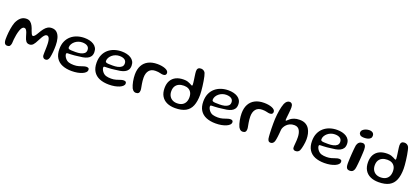

<svg xmlns="http://www.w3.org/2000/svg" viewBox="44 -1692 6031 2777"><g transform="rotate(20 3059.0 -303.0)"><path d="M73 9.5Q55 9.5 43.5 0Q32 -9.5 26.5 -27.8Q21 -46 21 -72Q21 -95 22.2 -121.8Q23.5 -148.5 26.5 -177Q29.5 -205.5 34 -233.5Q38.5 -261.5 44.8 -287.8Q51 -314 59.5 -336.5Q84 -393 120 -423.2Q156 -453.5 206.5 -453.5Q242.5 -453.5 266.5 -433.8Q290.5 -414 306.2 -382.5Q322 -351 333 -315Q341.5 -290 351.5 -270.8Q361.5 -251.5 374 -251.5Q389 -251.5 404.5 -270.5Q420 -289.5 436.5 -319Q460 -360.5 482.8 -390.2Q505.5 -420 532.8 -436.2Q560 -452.5 597 -452.5Q646.5 -452.5 676.5 -423Q706.5 -393.5 720 -343.8Q733.5 -294 733.5 -233Q733.5 -209.5 732.5 -184.5Q731.5 -159.5 729.2 -134.5Q727 -109.5 723.5 -86.2Q720 -63 715.5 -43Q707 -15.5 694.5 -3.8Q682 8 661.5 8Q643 8 631.5 -2.2Q620 -12.5 614.5 -30Q613.5 -40.5 613.2 -54.8Q613 -69 613.5 -86.2Q614 -103.5 614.8 -123.5Q615.5 -143.5 615.8 -167Q616 -190.5 615.5 -216.5Q614.5 -246 609.5 -271.5Q604.5 -297 593.5 -313Q582.5 -329 564.5 -329Q547 -329 531.2 -313.2Q515.5 -297.5 500.8 -272Q486 -246.5 471 -217Q447.5 -168.5 425 -143.2Q402.5 -118 368 -118Q334 -118 315.8 -141.8Q297.5 -165.5 286.5 -206.5Q278 -238.5 269 -264Q260 -289.5 248.2 -304.5Q236.5 -319.5 219 -319.5Q202 -319.5 188 -303.5Q174 -287.5 162.5 -255Q150.5 -219 143.5 -182Q136.5 -145 133.2 -110.5Q130 -76 129 -47.5Q124 -17 111.8 -3.8Q99.5 9.5 73 9.5Z M1074 34.5Q990 34.5 928.5 9Q867 -16.5 833.5 -69.8Q800 -123 800 -205.5Q800 -274 822.8 -325.2Q845.5 -376.5 885.5 -411Q925.5 -445.5 978 -462.8Q1030.5 -480 1090 -480Q1130.5 -480 1166.8 -471.5Q1203 -463 1231.2 -445.2Q1259.5 -427.5 1275.5 -400Q1291.5 -372.5 1291.5 -334.5Q1291.5 -294 1274.5 -268.8Q1257.5 -243.5 1228 -229.2Q1198.5 -215 1161.2 -208.2Q1124 -201.5 1083.5 -198Q1063 -194.5 1035 -192.2Q1007 -190 980.8 -188.8Q954.5 -187.5 940 -187.5Q925 -187.5 919.5 -183.5Q914 -179.5 914 -169Q914 -156.5 921 -139.8Q928 -123 941 -107Q965 -77.5 996.8 -67.8Q1028.5 -58 1075 -58Q1115.5 -58 1149 -67.8Q1182.5 -77.5 1209.2 -87.2Q1236 -97 1257.5 -97Q1277 -97 1288.2 -89.8Q1299.5 -82.5 1299.5 -61.5Q1299.5 -42.5 1282.2 -25Q1265 -7.5 1234.5 5.8Q1204 19 1163 26.8Q1122 34.5 1074 34.5ZM1034.5 -243.5Q1075 -243.5 1110 -251.2Q1145 -259 1166.8 -277.8Q1188.5 -296.5 1188.5 -329.5Q1188.5 -368.5 1160 -388.2Q1131.5 -408 1080 -408Q1049.5 -408 1020.5 -397.2Q991.5 -386.5 969 -367.5Q946.5 -348.5 933 -324.5Q919.5 -300.5 919.5 -273Q919.5 -259 930.8 -252.8Q942 -246.5 967.2 -245Q992.5 -243.5 1034.5 -243.5Z M1647 34.5Q1563 34.5 1501.5 9Q1440 -16.5 1406.5 -69.8Q1373 -123 1373 -205.5Q1373 -274 1395.8 -325.2Q1418.5 -376.5 1458.5 -411Q1498.5 -445.5 1551 -462.8Q1603.5 -480 1663 -480Q1703.5 -480 1739.8 -471.5Q1776 -463 1804.2 -445.2Q1832.5 -427.5 1848.5 -400Q1864.5 -372.5 1864.5 -334.5Q1864.5 -294 1847.5 -268.8Q1830.5 -243.5 1801 -229.2Q1771.5 -215 1734.2 -208.2Q1697 -201.5 1656.5 -198Q1636 -194.5 1608 -192.2Q1580 -190 1553.8 -188.8Q1527.5 -187.5 1513 -187.5Q1498 -187.5 1492.5 -183.5Q1487 -179.5 1487 -169Q1487 -156.5 1494 -139.8Q1501 -123 1514 -107Q1538 -77.5 1569.8 -67.8Q1601.5 -58 1648 -58Q1688.5 -58 1722 -67.8Q1755.5 -77.5 1782.2 -87.2Q1809 -97 1830.5 -97Q1850 -97 1861.2 -89.8Q1872.5 -82.5 1872.5 -61.5Q1872.5 -42.5 1855.2 -25Q1838 -7.5 1807.5 5.8Q1777 19 1736 26.8Q1695 34.5 1647 34.5ZM1607.5 -243.5Q1648 -243.5 1683 -251.2Q1718 -259 1739.8 -277.8Q1761.5 -296.5 1761.5 -329.5Q1761.5 -368.5 1733 -388.2Q1704.5 -408 1653 -408Q1622.5 -408 1593.5 -397.2Q1564.5 -386.5 1542 -367.5Q1519.5 -348.5 1506 -324.5Q1492.5 -300.5 1492.5 -273Q1492.5 -259 1503.8 -252.8Q1515 -246.5 1540.2 -245Q1565.5 -243.5 1607.5 -243.5Z M2055 13Q2040.5 13 2029 7.2Q2017.5 1.5 2008.2 -8.5Q1999 -18.5 1991.5 -32Q1982.5 -51 1975 -76Q1967.5 -101 1962.2 -128.2Q1957 -155.5 1954.5 -182.5Q1952 -209.5 1952 -232.5Q1952 -314 1982.5 -370.5Q2013 -427 2070.5 -456.5Q2128 -486 2208.5 -486Q2242.5 -486 2273.8 -481Q2305 -476 2329.5 -466.2Q2354 -456.5 2368.2 -442.2Q2382.5 -428 2382.5 -409.5Q2382.5 -394.5 2376 -385.2Q2369.5 -376 2359.2 -372Q2349 -368 2338 -368Q2315 -368 2287.8 -375.8Q2260.5 -383.5 2217 -383.5Q2151.5 -383.5 2118.8 -343Q2086 -302.5 2086 -233Q2086 -208 2088.5 -184.8Q2091 -161.5 2094.5 -140.2Q2098 -119 2101.5 -101Q2105 -83 2107.2 -69Q2109.5 -55 2109.5 -46Q2109.5 -15 2095.8 -1Q2082 13 2055 13Z M2662 26.5Q2588.5 26.5 2534.8 1.5Q2481 -23.5 2451.8 -72.8Q2422.5 -122 2422.5 -194.5Q2422.5 -262.5 2449 -309.5Q2475.5 -356.5 2525 -380.8Q2574.5 -405 2643.5 -405Q2681.5 -405 2706.8 -396.8Q2732 -388.5 2748 -379.5Q2759.5 -373 2768.8 -368Q2778 -363 2782 -363Q2790 -363 2790 -377.5Q2790 -390.5 2787.5 -410.8Q2785 -431 2781.8 -455Q2778.5 -479 2774.8 -503Q2771 -527 2768.8 -547.5Q2766.5 -568 2766.5 -580.5Q2766.5 -639.5 2824 -639.5Q2844.5 -639.5 2862.2 -629.8Q2880 -620 2891 -600Q2898.5 -582.5 2905.5 -552Q2912.5 -521.5 2918.8 -484Q2925 -446.5 2929.8 -408Q2934.5 -369.5 2937.2 -336Q2940 -302.5 2940 -279.5Q2940 -176 2912.2 -108Q2884.5 -40 2823.2 -6.8Q2762 26.5 2662 26.5ZM2665.5 -49Q2711.5 -49 2743 -66Q2774.5 -83 2790.8 -114.8Q2807 -146.5 2807 -190.5Q2807 -234 2791 -263.2Q2775 -292.5 2746 -307.5Q2717 -322.5 2676 -322.5Q2631.5 -322.5 2598.5 -307Q2565.5 -291.5 2547.5 -261.2Q2529.5 -231 2529.5 -186Q2529.5 -144 2546.5 -113.2Q2563.5 -82.5 2594 -65.8Q2624.5 -49 2665.5 -49Z M3289.5 34.5Q3205.5 34.5 3144 9Q3082.5 -16.5 3049 -69.8Q3015.5 -123 3015.5 -205.5Q3015.5 -274 3038.2 -325.2Q3061 -376.5 3101 -411Q3141 -445.5 3193.5 -462.8Q3246 -480 3305.5 -480Q3346 -480 3382.2 -471.5Q3418.5 -463 3446.8 -445.2Q3475 -427.5 3491 -400Q3507 -372.5 3507 -334.5Q3507 -294 3490 -268.8Q3473 -243.5 3443.5 -229.2Q3414 -215 3376.8 -208.2Q3339.5 -201.5 3299 -198Q3278.5 -194.5 3250.5 -192.2Q3222.5 -190 3196.2 -188.8Q3170 -187.5 3155.5 -187.5Q3140.5 -187.5 3135 -183.5Q3129.5 -179.5 3129.5 -169Q3129.5 -156.5 3136.5 -139.8Q3143.5 -123 3156.5 -107Q3180.5 -77.5 3212.2 -67.8Q3244 -58 3290.5 -58Q3331 -58 3364.5 -67.8Q3398 -77.5 3424.8 -87.2Q3451.5 -97 3473 -97Q3492.5 -97 3503.8 -89.8Q3515 -82.5 3515 -61.5Q3515 -42.5 3497.8 -25Q3480.5 -7.5 3450 5.8Q3419.5 19 3378.5 26.8Q3337.5 34.5 3289.5 34.5ZM3250 -243.5Q3290.5 -243.5 3325.5 -251.2Q3360.5 -259 3382.2 -277.8Q3404 -296.5 3404 -329.5Q3404 -368.5 3375.5 -388.2Q3347 -408 3295.5 -408Q3265 -408 3236 -397.2Q3207 -386.5 3184.5 -367.5Q3162 -348.5 3148.5 -324.5Q3135 -300.5 3135 -273Q3135 -259 3146.2 -252.8Q3157.5 -246.5 3182.8 -245Q3208 -243.5 3250 -243.5Z M3697.5 13Q3683 13 3671.5 7.2Q3660 1.5 3650.8 -8.5Q3641.5 -18.5 3634 -32Q3625 -51 3617.5 -76Q3610 -101 3604.8 -128.2Q3599.5 -155.5 3597 -182.5Q3594.5 -209.5 3594.5 -232.5Q3594.5 -314 3625 -370.5Q3655.5 -427 3713 -456.5Q3770.5 -486 3851 -486Q3885 -486 3916.2 -481Q3947.5 -476 3972 -466.2Q3996.5 -456.5 4010.8 -442.2Q4025 -428 4025 -409.5Q4025 -394.5 4018.5 -385.2Q4012 -376 4001.8 -372Q3991.5 -368 3980.5 -368Q3957.5 -368 3930.2 -375.8Q3903 -383.5 3859.5 -383.5Q3794 -383.5 3761.2 -343Q3728.5 -302.5 3728.5 -233Q3728.5 -208 3731 -184.8Q3733.5 -161.5 3737 -140.2Q3740.5 -119 3744 -101Q3747.5 -83 3749.8 -69Q3752 -55 3752 -46Q3752 -15 3738.2 -1Q3724.5 13 3697.5 13Z M4131.5 25Q4112.5 25 4102 14.2Q4091.5 3.5 4086 -19.5Q4083.5 -31 4081.8 -53Q4080 -75 4078.5 -105.5Q4077 -136 4076.2 -173.2Q4075.5 -210.5 4075.5 -253.5Q4075.5 -286 4077.2 -320.5Q4079 -355 4082.8 -388.8Q4086.5 -422.5 4092 -454.8Q4097.5 -487 4104.8 -515.2Q4112 -543.5 4121 -566.5Q4134 -596 4152 -611Q4170 -626 4192 -626Q4216 -626 4229.5 -608.8Q4243 -591.5 4243 -557.5Q4243 -539.5 4241.5 -517.5Q4240 -495.5 4237.5 -473Q4235 -450.5 4232.8 -429.5Q4230.5 -408.5 4228.8 -392Q4227 -375.5 4227 -366Q4227 -351 4233 -351Q4238.5 -351 4249.8 -363.2Q4261 -375.5 4281.8 -391.2Q4302.5 -407 4336 -419.2Q4369.5 -431.5 4419 -431.5Q4474 -431.5 4510.2 -411.2Q4546.5 -391 4567.5 -357.2Q4588.5 -323.5 4597.5 -282.5Q4606.5 -241.5 4606.5 -200.5Q4606.5 -180 4603.8 -155Q4601 -130 4596.5 -104.8Q4592 -79.5 4586.2 -57.5Q4580.5 -35.5 4573.5 -21Q4564.5 -3.5 4549.2 5.2Q4534 14 4512 14Q4494 14 4484.5 6Q4475 -2 4470.5 -15Q4468.5 -25.5 4469.8 -44.2Q4471 -63 4473.2 -86.8Q4475.5 -110.5 4477 -136.2Q4478.5 -162 4477.5 -186Q4477 -212 4471.8 -237.8Q4466.5 -263.5 4455.2 -285.2Q4444 -307 4423.8 -320Q4403.5 -333 4372.5 -333Q4334 -333 4304.8 -319.8Q4275.5 -306.5 4255.8 -286Q4236 -265.5 4225.2 -243.5Q4214.5 -221.5 4212.5 -204.5Q4210 -171.5 4207.5 -144.2Q4205 -117 4202.2 -94.5Q4199.5 -72 4196 -54Q4192.5 -36 4188.5 -21Q4180.5 2 4166.2 13.5Q4152 25 4131.5 25Z M4962.5 34.5Q4878.5 34.5 4817 9Q4755.5 -16.5 4722 -69.8Q4688.5 -123 4688.5 -205.5Q4688.5 -274 4711.2 -325.2Q4734 -376.5 4774 -411Q4814 -445.5 4866.5 -462.8Q4919 -480 4978.5 -480Q5019 -480 5055.2 -471.5Q5091.5 -463 5119.8 -445.2Q5148 -427.5 5164 -400Q5180 -372.5 5180 -334.5Q5180 -294 5163 -268.8Q5146 -243.5 5116.5 -229.2Q5087 -215 5049.8 -208.2Q5012.5 -201.5 4972 -198Q4951.5 -194.5 4923.5 -192.2Q4895.5 -190 4869.2 -188.8Q4843 -187.5 4828.5 -187.5Q4813.5 -187.5 4808 -183.5Q4802.5 -179.5 4802.5 -169Q4802.5 -156.5 4809.5 -139.8Q4816.5 -123 4829.5 -107Q4853.5 -77.5 4885.2 -67.8Q4917 -58 4963.5 -58Q5004 -58 5037.5 -67.8Q5071 -77.5 5097.8 -87.2Q5124.5 -97 5146 -97Q5165.5 -97 5176.8 -89.8Q5188 -82.5 5188 -61.5Q5188 -42.5 5170.8 -25Q5153.5 -7.5 5123 5.8Q5092.5 19 5051.5 26.8Q5010.5 34.5 4962.5 34.5ZM4923 -243.5Q4963.5 -243.5 4998.5 -251.2Q5033.5 -259 5055.2 -277.8Q5077 -296.5 5077 -329.5Q5077 -368.5 5048.5 -388.2Q5020 -408 4968.5 -408Q4938 -408 4909 -397.2Q4880 -386.5 4857.5 -367.5Q4835 -348.5 4821.5 -324.5Q4808 -300.5 4808 -273Q4808 -259 4819.2 -252.8Q4830.5 -246.5 4855.8 -245Q4881 -243.5 4923 -243.5Z M5348 13.5Q5324.5 13.5 5310.8 4.2Q5297 -5 5291.5 -25.2Q5286 -45.5 5286 -76.5Q5286 -93.5 5286.8 -117.5Q5287.5 -141.5 5289 -169.8Q5290.5 -198 5292.5 -227Q5294.5 -256 5297 -282.8Q5299.5 -309.5 5302 -331Q5304.5 -352.5 5307 -365.5Q5317 -397 5336.8 -412.5Q5356.5 -428 5386.5 -428Q5415 -428 5428 -406.5Q5441 -385 5441 -344.5Q5441 -329.5 5440 -304Q5439 -278.5 5437 -247.5Q5435 -216.5 5432.8 -184Q5430.5 -151.5 5427.2 -121.8Q5424 -92 5421 -69.2Q5418 -46.5 5414 -35Q5404 -8 5387.8 2.8Q5371.5 13.5 5348 13.5ZM5382 -505.5Q5335 -505.5 5317.5 -521.5Q5300 -537.5 5300 -557.5Q5300 -583 5318.5 -600.2Q5337 -617.5 5364 -626.5Q5391 -635.5 5418 -635.5Q5437.5 -635.5 5454 -629Q5470.5 -622.5 5480.2 -609Q5490 -595.5 5490 -573.5Q5490 -549.5 5475 -534.5Q5460 -519.5 5435.5 -512.5Q5411 -505.5 5382 -505.5Z M5794 26.5Q5720.5 26.5 5666.8 1.5Q5613 -23.5 5583.8 -72.8Q5554.5 -122 5554.5 -194.5Q5554.5 -262.5 5581 -309.5Q5607.5 -356.5 5657 -380.8Q5706.5 -405 5775.5 -405Q5813.5 -405 5838.8 -396.8Q5864 -388.5 5880 -379.5Q5891.5 -373 5900.8 -368Q5910 -363 5914 -363Q5922 -363 5922 -377.5Q5922 -390.5 5919.5 -410.8Q5917 -431 5913.8 -455Q5910.5 -479 5906.8 -503Q5903 -527 5900.8 -547.5Q5898.5 -568 5898.5 -580.5Q5898.5 -639.5 5956 -639.5Q5976.5 -639.5 5994.2 -629.8Q6012 -620 6023 -600Q6030.5 -582.5 6037.5 -552Q6044.5 -521.5 6050.8 -484Q6057 -446.5 6061.8 -408Q6066.5 -369.5 6069.2 -336Q6072 -302.5 6072 -279.5Q6072 -176 6044.2 -108Q6016.5 -40 5955.2 -6.8Q5894 26.5 5794 26.5ZM5797.5 -49Q5843.5 -49 5875 -66Q5906.5 -83 5922.8 -114.8Q5939 -146.5 5939 -190.5Q5939 -234 5923 -263.2Q5907 -292.5 5878 -307.5Q5849 -322.5 5808 -322.5Q5763.5 -322.5 5730.5 -307Q5697.5 -291.5 5679.5 -261.2Q5661.5 -231 5661.5 -186Q5661.5 -144 5678.5 -113.2Q5695.5 -82.5 5726 -65.8Q5756.5 -49 5797.5 -49Z"/></g></svg>

Font: Gluten
Style: Regular
Weight: 400
Designer: Tyler Finck
Foundry: Etcetera Type Company
Version: Version 1.300